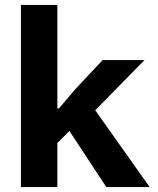

<svg xmlns="http://www.w3.org/2000/svg" viewBox="-20 -760 640 780"><path d="M65 -740H213V-320H220L289 -401L397 -516H567L367 -312L588 0H412L262 -228L213 -179V0H65Z"/></svg>

Font: iA Writer Duo S
Style: Bold
Weight: 700
Designer: Mike Abbink, Paul van der Laan, Pieter van Rosmalen, Oliver Reichenstein
Foundry: Bold Monday and Information Architects Inc.
Version: Version 2.000